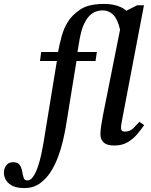

<svg xmlns="http://www.w3.org/2000/svg" viewBox="-157 -732 772 979"><path d="M-33 227Q-84 227 -110.5 204.5Q-137 182 -137 148Q-137 127 -125 111Q-113 95 -91 95Q-66 95 -56.5 109Q-47 123 -44 141.5Q-41 160 -36.5 174Q-32 188 -18 188Q-1 188 12 169Q25 150 35.5 120Q46 90 53 57Q60 24 65 -4.5Q70 -33 72 -48L133 -421H47L53 -467H139Q147 -510 158 -549Q169 -588 188 -619Q209 -654 251.5 -683Q294 -712 373 -712Q479 -712 514 -642L481 -581H455Q443 -634 420.5 -656.5Q398 -679 368 -679Q319 -679 290.5 -641.5Q262 -604 250 -538L238 -467H337L330 -421H233L178 -82Q173 -54 164 -14.5Q155 25 139.5 67Q124 109 101 145Q78 181 45 204Q12 227 -33 227ZM425 10Q388 10 371.5 -5.5Q355 -21 355 -47Q355 -65 358.5 -88.5Q362 -112 368 -144L473 -670L542 -705H577L466 -123Q466 -123 463 -106.5Q460 -90 460 -80Q460 -61 480 -61Q506 -61 524 -79.5Q542 -98 554 -111L578 -94Q561 -69 540.5 -45.5Q520 -22 492.5 -6Q465 10 425 10Z"/></svg>

Font: STIX Two Text Medium
Style: Italic
Weight: 500
Italic angle: -12°
Designer: Ross Mills, John Hudson & Paul Hanslow, Tiro Typeworks Ltd; with prior portions MicroPress Inc. and Coen Hoffman, Elsevi
Foundry: Tiro Typeworks Ltd
Version: Version 2.13 b171